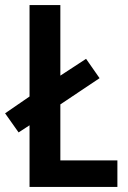

<svg xmlns="http://www.w3.org/2000/svg" viewBox="-30 -734 502 754"><path d="M86 0V-242L43 -214L-10 -289L86 -355V-714H207V-437L308 -503L361 -427L207 -324V-104H431V0Z"/></svg>

Font: Noto Sans Myanmar UI Condensed SemiBold
Style: Regular
Weight: 600
Width: 3
Designer: Monotype Design Team
Foundry: Monotype Imaging Inc.
Version: Version 2.103; ttfautohint (v1.8.4.7-5d5b)